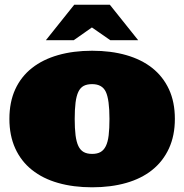

<svg xmlns="http://www.w3.org/2000/svg" viewBox="-20 -776 784 817"><path d="M20 -270Q20 -341.8 44.9 -396Q69.8 -450.2 116 -486.6Q162.1 -522.9 227.1 -541.5Q292 -560.1 372.1 -560.1Q452.1 -560.1 517.1 -541.5Q582 -522.9 627.9 -486.6Q673.8 -450.2 699 -396Q724.1 -341.8 724.1 -270Q724.1 -199.2 699 -144.5Q673.8 -89.8 627.9 -53Q582 -16.1 517.1 2.4Q452.1 21 372.1 21Q292 21 227.1 2.4Q162.1 -16.1 116 -53Q69.8 -89.8 44.9 -144.5Q20 -199.2 20 -270ZM297.9 -270Q297.9 -229 301.5 -200.4Q305.2 -171.9 313.5 -154.5Q321.8 -137.2 335.9 -129.2Q350.1 -121.1 372.1 -121.1Q394 -121.1 408 -129.2Q421.9 -137.2 430.4 -154.5Q439 -171.9 442.4 -200.4Q445.8 -229 445.8 -270Q445.8 -352.1 430.4 -385Q415 -418 372.1 -418Q350.1 -418 335.9 -410.4Q321.8 -402.8 313.5 -385.5Q305.2 -368.2 301.5 -339.6Q297.9 -311 297.9 -270ZM295.9 -755.9H447.3L567.9 -605H449.2L371.1 -659.2L293.9 -605H175.3Z"/></svg>

Font: Ultra
Style: Regular
Weight: 400
Designer: Astigmatic (AOETI)
Foundry: Astigmatic (AOETI)
Version: Version 1.000